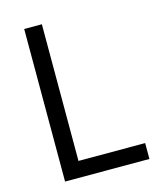

<svg xmlns="http://www.w3.org/2000/svg" viewBox="-106 -766 690 840"><g transform="rotate(-15 239.0 -345.5)"><path d="M84 0V-691H164V-72H466V0Z"/></g></svg>

Font: Cairo-CLs
Style: CLs-Regular
Weight: 400
Version: Version 3.130;gftools[0.9.24]